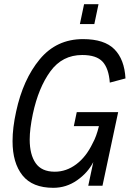

<svg xmlns="http://www.w3.org/2000/svg" viewBox="-20 -888 620 918"><path d="M347 -352H545L470 0H402L426 -113Q400 -62 348.5 -26Q297 10 235 10Q135 10 87.5 -49.5Q40 -109 40 -213Q40 -277 57 -354Q90 -508 170 -604.5Q250 -701 377 -701Q479 -701 527 -652.5Q575 -604 580 -513L505 -493Q500 -561 470.5 -593Q441 -625 373 -625Q278 -625 221 -547Q164 -469 137 -343Q122 -271 122 -221Q122 -149 150.5 -108Q179 -67 242 -67Q297 -67 344.5 -102.5Q392 -138 423 -203Q441 -235 453 -285H333ZM382 -868H451L431 -773H362Z"/></svg>

Font: Decalotype
Style: Italic
Weight: 400
Italic angle: -12°
Designer: Alfredo Marco Pradil
Foundry: Alfredo Marco Pradil
Version: Version 1.0